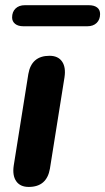

<svg xmlns="http://www.w3.org/2000/svg" viewBox="-20 -714 407 742"><path d="M33.1 -74.4 89.5 -428Q101.7 -498.4 171.3 -498.4Q204.4 -498.4 219.7 -476.4Q235.1 -454.3 229.3 -415.6L172.9 -62Q160.7 8.4 91.1 8.4Q58 8.4 42.7 -13.7Q27.3 -35.7 33.1 -74.4ZM26.8 -646.6Q26.8 -668.1 40 -681Q53.3 -693.9 76.1 -693.9H322.9Q343.8 -693.9 355.3 -685.1Q366.8 -676.3 366.8 -659.8Q366.8 -638.3 353.6 -625.4Q340.3 -612.5 317.5 -612.5H70.7Q49.8 -612.5 38.3 -621.9Q26.8 -631.3 26.8 -646.6Z"/></svg>

Font: SN Pro Thin
Style: Italic
Weight: 200
Italic angle: -9°
Designer: Tobias Whetton
Foundry: Supernotes
Version: Version 1.003;Glyphs 3.3 (3324)